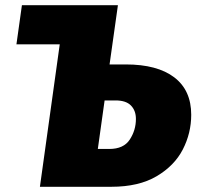

<svg xmlns="http://www.w3.org/2000/svg" viewBox="-20 -716 762 736"><path d="M713 -276Q713 -206 681 -143.5Q649 -81 580.5 -40.5Q512 0 407 0H133L209 -546H43L64 -696H432L400 -469H462Q583 -469 648 -419.5Q713 -370 713 -276ZM501 -260Q501 -292 482 -311.5Q463 -331 423 -331H381L355 -145H399Q454 -145 477.5 -181Q501 -217 501 -260Z"/></svg>

Font: Fira Sans Black
Style: Italic
Weight: 900
Italic angle: -8°
Designer: Carrois Corporate & Edenspiekermann AG
Foundry: Carrois Corporate GbR & Edenspiekermann AG
Version: Version 4.203